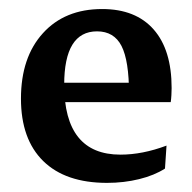

<svg xmlns="http://www.w3.org/2000/svg" viewBox="-20 -397 425 425"><path d="M216.8 7.8Q125 7.8 75.7 -40.5Q26.4 -88.9 26.4 -178.7Q26.4 -270 75 -323.5Q123.5 -377 206.1 -377Q280.3 -377 320.1 -331.8Q359.9 -286.6 359.9 -202.1Q359.9 -194.8 359.4 -186.3Q358.9 -177.7 357.9 -170.9L265.6 -189Q265.6 -262.7 249 -295.2Q232.4 -327.6 194.8 -327.6Q122.1 -327.6 122.1 -209.5Q122.1 -54.7 246.6 -54.7Q295.4 -54.7 348.6 -74.7L345.2 -23.9Q321.8 -8.8 288.1 -0.5Q254.4 7.8 216.8 7.8ZM64.5 -170.9V-213.9H350.1L357.9 -170.9Z"/></svg>

Font: Markazi Text Medium
Style: Regular
Weight: 500
Designer: Borna Izadpanah (Arabic designer), Fiona Ross (Arabic design director) and Florian Runge (Latin designer)
Foundry: Borna Izadpanah and Florian Runge
Version: Version 1.001